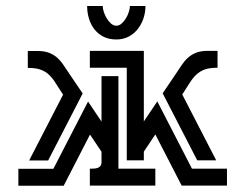

<svg xmlns="http://www.w3.org/2000/svg" viewBox="-20 -606 800 627"><path d="M366.7 -357.4V-55.2H487.3V0H273.4V-55.2Q279.3 -55.2 286.1 -55.4Q293 -55.7 298.6 -57.6Q304.2 -59.6 307.9 -64Q311.5 -68.4 311.5 -76.7V-110.4L273.9 -166.5L188 0.5H40V-54.7H154.3L267.6 -274.4L311.5 -209V-357.4ZM449.7 -439.9V-209.5L493.7 -274.9L606.9 -55.2H721.2V0H573.2L487.3 -167L449.7 -110.8V-82.5H394V-384.8H273.4V-439.9ZM690.4 -384.8Q664.1 -384.8 648.2 -378.9Q632.3 -373 620.6 -361.8Q608.9 -350.6 598.9 -334.5Q588.9 -318.4 575.2 -297.4L686 -82.5H624L511.2 -301.3L552.2 -361.8Q563 -377.9 572.5 -392.3Q582 -406.7 593.5 -417.2Q605 -427.7 620.4 -433.8Q635.7 -439.9 658.7 -439.9H690.4ZM186 -296.9Q171.9 -317.9 162.1 -334Q152.3 -350.1 140.6 -361.3Q128.9 -372.6 113 -378.4Q97.2 -384.3 70.8 -384.3V-439.5H102.5Q125.5 -439.5 140.9 -433.3Q156.2 -427.2 167.7 -416.7Q179.2 -406.2 188.5 -391.8Q197.8 -377.4 209 -361.3L250 -300.8L137.2 -82H75.2ZM359.9 -477.1Q336.4 -477.1 318.6 -485.8Q300.8 -494.6 288.8 -509.8Q276.9 -524.9 270.8 -544.4Q264.6 -564 264.6 -585.9V-586.4H315.4Q315.4 -578.6 318.8 -567.6Q322.3 -556.6 328.4 -546.4Q334.5 -536.1 342.5 -529.1Q350.6 -522 359.9 -522Q369.1 -522 377.2 -529.1Q385.3 -536.1 391.4 -546.4Q397.5 -556.6 400.9 -567.6Q404.3 -578.6 404.3 -586.4H455.1Q455.1 -565.9 448.5 -546.1Q441.9 -526.4 429.7 -511Q417.5 -495.6 399.9 -486.3Q382.3 -477.1 359.9 -477.1Z"/></svg>

Font: Isar CAT
Style: Regular
Weight: 400
Designer: Digitized by Peter Wiegel
Foundry: CAT-Fonts, Peter Wiegel
Version: Version 1.000; ttfautohint (v1.3)